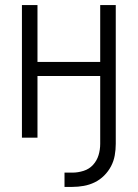

<svg xmlns="http://www.w3.org/2000/svg" viewBox="-20 -540 540 753"><path d="M233 193V137H264Q286 137 308 130Q330 123 345 106.5Q360 90 366.5 68.5Q373 47 373 24V-242H127V0H66V-520H127V-297H373V-520H434V24Q434 47 430 69.5Q426 92 415.5 112Q405 132 388.5 148.5Q372 165 351.5 175Q331 185 308.5 189Q286 193 264 193Z"/></svg>

Font: Iosevka Curly Light
Style: Regular
Weight: 300
Monospace: yes
Designer: Belleve Invis
Foundry: Belleve Invis
Version: Version 22.1.2; ttfautohint (v1.8.4)